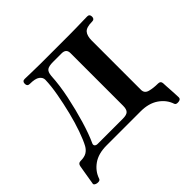

<svg xmlns="http://www.w3.org/2000/svg" viewBox="-142 -623 860 860"><g transform="rotate(-45 288.0 -193.0)"><path d="M16 87Q9 86 4 82.5Q-1 79 0 74Q1 70 4 50Q7 30 11 8Q15 -14 16 -21Q19 -36 33 -36Q58 -36 72 -44.5Q86 -53 95 -69Q108 -93 122.5 -134Q137 -175 149 -223.5Q161 -272 169.5 -319.5Q178 -367 179 -405Q179 -420 165 -430.5Q151 -441 116 -441Q101 -441 101 -457Q101 -473 116 -473Q127 -473 154 -472Q181 -471 212 -471H399Q419 -471 442.5 -471.5Q466 -472 485.5 -472.5Q505 -473 512 -473Q527 -473 527 -457Q527 -441 512 -441Q475 -441 462.5 -426.5Q450 -412 450 -382V-70Q450 -48 472.5 -42Q495 -36 524 -36Q540 -36 541 -21Q541 -15 542 -0.5Q543 14 544 30.5Q545 47 545.5 59.5Q546 72 546 74Q546 85 531 87Q514 89 511 79Q499 43 465.5 20Q432 -3 381 -3H165Q113 -3 80.5 20Q48 43 36 79Q33 89 16 87ZM142 -36H301Q325 -36 334 -45Q343 -54 343 -76V-410Q343 -437 314 -437H260Q234 -437 223 -429.5Q212 -422 210 -398Q207 -341 193.5 -277Q180 -213 162.5 -154Q145 -95 126 -54Q123 -46 127.5 -41Q132 -36 142 -36Z"/></g></svg>

Font: Zen Antique
Style: Regular
Weight: 400
Designer: Yoshimichi Ohira
Foundry: Positype
Version: Version 1.001